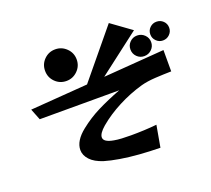

<svg xmlns="http://www.w3.org/2000/svg" viewBox="-136 -960 1292 1176"><g transform="rotate(-20 510.0 -372.0)"><path d="M718 41Q649 40 582.5 35Q516 30 459.5 20.5Q403 11 363 -1Q307 -19 279.5 -49Q252 -79 252 -113Q252 -173 324 -230Q383 -277 449 -310Q515 -343 601 -376H83L54 -449L428 -477L682 -785L812 -691L543 -485L940 -515V-376Q888 -375 835.5 -372Q783 -369 742 -358Q660 -335 582 -294.5Q504 -254 445 -204Q402 -167 402 -141Q402 -110 466 -99Q487 -95 515.5 -93.5Q544 -92 575 -92Q617 -92 661 -94Q705 -96 743 -100ZM421 -643Q421 -600 390.5 -570Q360 -540 318 -540Q275 -540 245 -570Q215 -600 215 -643Q215 -686 245 -716Q275 -746 318 -746Q360 -746 390.5 -716Q421 -686 421 -643ZM1020 -632Q1020 -607 1002 -589Q984 -571 958 -571Q933 -571 915 -589Q897 -607 897 -632Q897 -658 915 -675.5Q933 -693 958 -693Q984 -693 1002 -675.5Q1020 -658 1020 -632ZM886 -587Q886 -559 866 -539.5Q846 -520 818 -520Q790 -520 770.5 -539.5Q751 -559 751 -587Q751 -615 770.5 -634.5Q790 -654 818 -654Q846 -654 866 -634.5Q886 -615 886 -587Z"/></g></svg>

Font: RocknRoll One
Style: Regular
Weight: 400
Designer: Fontworks Inc.
Foundry: Fontworks Inc.
Version: Version 1.100